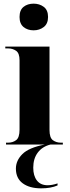

<svg xmlns="http://www.w3.org/2000/svg" viewBox="-20 -791 382 1051"><path d="M164 -625Q131 -625 109 -643Q87 -661 87 -698Q87 -736 109 -753.5Q131 -771 164 -771Q196 -771 219.5 -753.5Q243 -736 243 -698Q243 -661 219.5 -643Q196 -625 164 -625ZM13 0V-10H24Q50 -10 68.5 -24Q87 -38 87 -81V-461Q87 -500 68 -513Q49 -526 25 -526H9V-536H251V-79Q251 -37 269.5 -23.5Q288 -10 313 -10H324V0ZM205 240Q142 240 104.5 212.5Q67 185 67 132Q67 88 102.5 52.5Q138 17 226 0H257Q212 11 187 44Q162 77 162 127Q162 171 182 197Q202 223 241 223Q265 223 295 213V224Q259 240 205 240Z"/></svg>

Font: Noto Serif Display SemiCondensed ExtraBold
Style: Regular
Weight: 800
Width: 4
Designer: Monotype Design Team
Foundry: Monotype Imaging Inc.
Version: Version 2.009